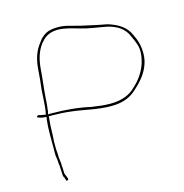

<svg xmlns="http://www.w3.org/2000/svg" viewBox="-106 -776 872 909"><g transform="rotate(-15 330.5 -321.5)"><path d="M53 -294C53 -292 53 -291 55 -290H58V-289C64 -287 71 -284 83 -283L96 -282L94 -270C93 -258 92 -247 91 -236L90 -196V-126C90 -115 89 -105 90 -98V-96C90 -86 94 -76 94 -61C95 -56 94 -47 96 -45V-43C96 -35 98 -15 98 -5C98 -2 97 11 104 18V19C105 22 107 29 108 32C110 38 121 33 119 27L114 13C111 7 108 1 108 -5C108 -14 107 -37 106 -43V-46C106 -51 106 -56 105 -60L103 -76C102 -82 102 -90 102 -98C102 -105 100 -115 100 -126V-159C100 -170 102 -182 102 -194C102 -222 104 -253 107 -279V-282H124C151 -282 187 -280 219 -276C285 -268 337 -252 406 -252C470 -252 505 -272 533 -298C566 -328 595 -361 609 -404C623 -444 617 -496 603 -529L593 -551C575 -592 540 -615 488 -631C442 -639 406 -648 364 -657C320 -667 292 -681 244 -678C205 -675 191 -665 171 -646L159 -630C134 -599 120 -562 116 -507C114 -475 111 -447 107 -414L104 -366C103 -343 101 -317 96 -295V-293L84 -295C72 -297 68 -298 60 -300C59 -300 54 -298 53 -294ZM89 -197H90ZM106 -292 110 -308C111 -309 110 -313 110 -318V-319H111C113 -334 114 -350 115 -366C118 -413 125 -459 128 -505C132 -555 143 -591 167 -624L181 -639C201 -660 236 -673 284 -664C313 -659 333 -652 359 -645C399 -633 439 -629 485 -620C530 -609 566 -587 582 -546L592 -524C595 -516 597 -511 599 -506C612 -474 604 -433 596 -408C581 -365 558 -335 527 -307C503 -283 465 -264 405 -264C371 -264 346 -268 319 -272H316C256 -286 189 -292 124 -292ZM114 13V14ZM582 -546Z"/></g></svg>

Font: Stray Cat
Style: HlExt
Weight: 100
Version: Version 1.0